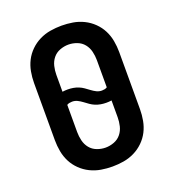

<svg xmlns="http://www.w3.org/2000/svg" viewBox="-136 -849 872 962"><g transform="rotate(-20 300.0 -367.5)"><path d="M300 8Q270 8 240 3Q210 -2 182.5 -15.5Q155 -29 133 -50.5Q111 -72 97.5 -98.5Q84 -125 78.5 -155Q73 -185 73 -215V-520Q73 -550 78.5 -580Q84 -610 97.5 -636.5Q111 -663 133 -684.5Q155 -706 182.5 -719.5Q210 -733 240 -738Q270 -743 300 -743Q330 -743 360 -738Q390 -733 417.5 -719.5Q445 -706 467 -684.5Q489 -663 502.5 -636.5Q516 -610 521.5 -580Q527 -550 527 -520V-215Q527 -185 521.5 -155Q516 -125 502.5 -98.5Q489 -72 467 -50.5Q445 -29 417.5 -15.5Q390 -2 360 3Q330 8 300 8ZM380 -368Q387 -368 394.5 -369.5Q402 -371 408 -375V-520Q408 -543 402.5 -566Q397 -589 382.5 -607Q368 -625 345.5 -633.5Q323 -642 300 -642Q277 -642 254.5 -633.5Q232 -625 217.5 -607Q203 -589 197.5 -566Q192 -543 192 -520V-430Q199 -431 206 -431.5Q213 -432 220 -432Q235 -432 249.5 -429.5Q264 -427 277.5 -421.5Q291 -416 303 -407.5Q315 -399 327 -390Q339 -381 352 -374.5Q365 -368 380 -368ZM300 -93Q323 -93 345.5 -101.5Q368 -110 382.5 -128Q397 -146 402.5 -169Q408 -192 408 -215V-305Q401 -304 394 -303.5Q387 -303 380 -303Q365 -303 350.5 -305.5Q336 -308 322.5 -313.5Q309 -319 297 -327.5Q285 -336 273 -345Q261 -354 248 -360.5Q235 -367 220 -367Q213 -367 205.5 -365.5Q198 -364 192 -360V-215Q192 -192 197.5 -169Q203 -146 217.5 -128Q232 -110 254.5 -101.5Q277 -93 300 -93Z"/></g></svg>

Font: Iosevka Fixed Extended
Style: Bold
Weight: 700
Width: 7
Monospace: yes
Designer: Belleve Invis
Foundry: Belleve Invis
Version: Version 24.1.1; ttfautohint (v1.8.4)